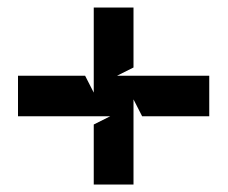

<svg xmlns="http://www.w3.org/2000/svg" viewBox="-20 -546 607 512"><path d="M28 -236H274L230 -214V-54H336V-281L359 -236H538V-344H292L336 -366V-526H230V-299L207 -344H28Z"/></svg>

Font: Charger Eco
Style: Regular
Weight: 1000
Designer: Jasper
Foundry: Cannot Into Space Fonts
Version: Version 1.1